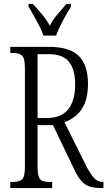

<svg xmlns="http://www.w3.org/2000/svg" viewBox="-20 -951 543 971"><path d="M32 0V-31H47Q78 -31 92 -44.5Q106 -58 106 -108V-605Q106 -656 92 -669.5Q78 -683 47 -683H32V-714H228Q332 -714 378.5 -668Q425 -622 425 -527Q425 -466 408 -427Q391 -388 364 -366Q337 -344 306 -333L415 -114Q436 -73 454.5 -52Q473 -31 499 -31H503V0H493Q458 0 434 -7.5Q410 -15 392 -35Q374 -55 357 -91L248 -318H170V-108Q170 -58 183 -44.5Q196 -31 227 -31H244V0ZM215 -354Q290 -354 325 -398Q360 -442 360 -525Q360 -598 329.5 -637.5Q299 -677 228 -677H170V-354ZM200 -771Q192 -794 178.5 -820.5Q165 -847 150.5 -873Q136 -899 124 -918V-931H147Q171 -904 192.5 -878.5Q214 -853 232 -821Q249 -853 270.5 -878.5Q292 -904 316 -931H339V-918Q321 -890 298.5 -847.5Q276 -805 264 -771Z"/></svg>

Font: Noto Serif Ethiopic ExtraCondensed Light
Style: Regular
Weight: 300
Width: 2
Designer: Monotype Design Team
Foundry: Monotype Imaging Inc.
Version: Version 2.102; ttfautohint (v1.8.4.7-5d5b)